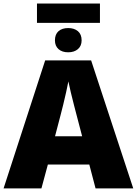

<svg xmlns="http://www.w3.org/2000/svg" viewBox="-20 -1055 766 1075"><path d="M515.1 0 480 -133.8H248L211.9 0H0L232.9 -716.8H490.2L726.1 0ZM439.9 -292 409.2 -409.2Q404.3 -428.2 395 -463.6Q385.7 -499 376.7 -536.9Q367.7 -574.7 362.8 -599.1Q358.4 -574.7 350.3 -538.8Q342.3 -502.9 333.7 -467.8Q325.2 -432.6 318.8 -409.2L288.1 -292ZM539.6 -1035.2V-926.8H187V-1035.2ZM361.8 -897.9Q395.5 -897.9 416.3 -880.4Q437 -862.8 437 -829.1Q437 -797.9 416.3 -780Q395.5 -762.2 361.8 -762.2Q327.6 -762.2 307.6 -780Q287.6 -797.9 287.6 -829.1Q287.6 -862.8 307.6 -880.4Q327.6 -897.9 361.8 -897.9Z"/></svg>

Font: Open Sans ExtraBold
Style: Regular
Weight: 800
Designer: Monotype Design Team
Foundry: Monotype Imaging Inc.
Version: Version 3.003; ttfautohint (v1.8.4)